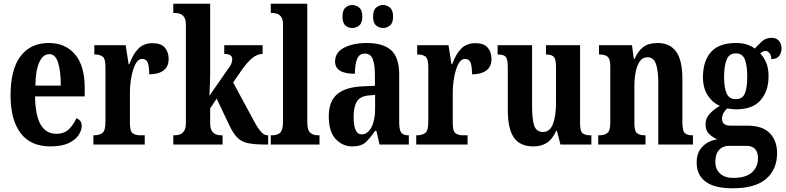

<svg xmlns="http://www.w3.org/2000/svg" viewBox="-20 -780 4239 1036"><path d="M252 10Q145 10 91 -62Q37 -134 37 -265Q37 -406 91 -477Q145 -548 243 -548Q333 -548 385 -486.5Q437 -425 437 -306V-260H169Q171 -155 200 -106.5Q229 -58 284 -58Q326 -58 351.5 -82.5Q377 -107 392 -142Q404 -138 412.5 -128Q421 -118 421 -101Q421 -77 404 -51Q387 -25 349.5 -7.5Q312 10 252 10ZM308 -318Q308 -396 293.5 -442Q279 -488 246 -488Q212 -488 192 -444Q172 -400 171 -318Z M484 0V-50H488Q515 -50 532 -62Q549 -74 549 -122V-418Q549 -463 534 -474.5Q519 -486 492 -486H489V-536H658L674 -434H678Q697 -487 726 -517Q755 -547 804 -547Q849 -547 869.5 -523Q890 -499 890 -462Q890 -420 862 -399.5Q834 -379 785 -379Q785 -421 777.5 -441.5Q770 -462 747 -462Q725 -462 710.5 -433.5Q696 -405 688.5 -362.5Q681 -320 681 -277V-117Q681 -72 696 -61Q711 -50 735 -50H761V0Z M915 0V-50H926Q937 -50 950 -54.5Q963 -59 973 -73Q983 -87 983 -116V-648Q983 -675 973 -688.5Q963 -702 950 -706Q937 -710 926 -710H915V-760H1114V-377Q1114 -360 1113 -335Q1112 -310 1111 -289Q1110 -268 1110 -263L1209 -406Q1226 -427 1229.5 -440.5Q1233 -454 1233 -461Q1233 -489 1190 -489V-536H1397V-489Q1369 -489 1341.5 -467Q1314 -445 1283 -400L1238 -335L1346 -135Q1368 -93 1386 -71.5Q1404 -50 1423 -50H1427V0H1415Q1354 0 1318.5 -7.5Q1283 -15 1260.5 -37.5Q1238 -60 1217 -105L1149 -248L1114 -195V-116Q1114 -87 1123.5 -73Q1133 -59 1146 -54.5Q1159 -50 1170 -50H1181V0Z M1441 0V-50H1451Q1476 -50 1491.5 -64Q1507 -78 1507 -122V-648Q1507 -675 1497.5 -688.5Q1488 -702 1474.5 -706Q1461 -710 1451 -710H1441V-760H1638V-122Q1638 -78 1654 -64Q1670 -50 1695 -50H1704V0Z M1881 10Q1829 10 1791.5 -29.5Q1754 -69 1754 -152Q1754 -233 1799 -271.5Q1844 -310 1936 -314L2003 -317V-374Q2003 -430 1991.5 -460.5Q1980 -491 1948 -491Q1919 -491 1907 -462Q1895 -433 1895 -382Q1788 -382 1788 -448Q1788 -498 1837.5 -523Q1887 -548 1959 -548Q2046 -548 2090 -509.5Q2134 -471 2134 -377V-121Q2134 -79 2145 -64.5Q2156 -50 2183 -50H2186V0H2028L2011 -74H2004Q1976 -33 1952 -11.5Q1928 10 1881 10ZM1931 -55Q1964 -55 1984 -93Q2004 -131 2004 -191V-268L1970 -265Q1923 -261 1905.5 -232Q1888 -203 1888 -147Q1888 -104 1898.5 -79.5Q1909 -55 1931 -55ZM2048 -629Q2026 -629 2009.5 -642.5Q1993 -656 1993 -690Q1993 -725 2009.5 -739Q2026 -753 2048 -753Q2067 -753 2084 -739Q2101 -725 2101 -690Q2101 -656 2084 -642.5Q2067 -629 2048 -629ZM1880 -629Q1860 -629 1844 -642.5Q1828 -656 1828 -690Q1828 -725 1844 -739Q1860 -753 1880 -753Q1901 -753 1918 -739Q1935 -725 1935 -690Q1935 -656 1918 -642.5Q1901 -629 1880 -629Z M2226 0V-50H2230Q2257 -50 2274 -62Q2291 -74 2291 -122V-418Q2291 -463 2276 -474.5Q2261 -486 2234 -486H2231V-536H2400L2416 -434H2420Q2439 -487 2468 -517Q2497 -547 2546 -547Q2591 -547 2611.5 -523Q2632 -499 2632 -462Q2632 -420 2604 -399.5Q2576 -379 2527 -379Q2527 -421 2519.5 -441.5Q2512 -462 2489 -462Q2467 -462 2452.5 -433.5Q2438 -405 2430.5 -362.5Q2423 -320 2423 -277V-117Q2423 -72 2438 -61Q2453 -50 2477 -50H2503V0Z M2858 10Q2786 10 2753 -37.5Q2720 -85 2720 -187V-417Q2720 -460 2709 -473Q2698 -486 2668 -486H2665V-536H2851V-208Q2851 -136 2862.5 -102Q2874 -68 2910 -68Q2947 -68 2963.5 -110.5Q2980 -153 2980 -224V-420Q2980 -465 2966 -475.5Q2952 -486 2929 -486H2926V-536H3110V-114Q3110 -70 3125 -60Q3140 -50 3164 -50H3171V0H3004L2985 -74H2981Q2961 -29 2931 -9.5Q2901 10 2858 10Z M3208 0V-50H3213Q3241 -50 3257 -62Q3273 -74 3273 -119V-421Q3273 -463 3258 -474.5Q3243 -486 3216 -486H3212V-536H3390L3400 -462H3404Q3422 -504 3450.5 -526Q3479 -548 3529 -548Q3594 -548 3628 -502Q3662 -456 3662 -354V-121Q3662 -74 3675 -62Q3688 -50 3715 -50H3719V0H3532V-334Q3532 -398 3519.5 -434.5Q3507 -471 3474 -471Q3447 -471 3431.5 -448Q3416 -425 3409.5 -389Q3403 -353 3403 -312V-116Q3403 -72 3417.5 -61Q3432 -50 3459 -50H3463V0Z M3933 236Q3835 236 3787 200Q3739 164 3739 97Q3739 43 3770.5 11Q3802 -21 3850 -28Q3827 -38 3807 -56.5Q3787 -75 3787 -109Q3787 -141 3808.5 -165Q3830 -189 3864 -209Q3824 -226 3798.5 -266Q3773 -306 3773 -363Q3773 -451 3816.5 -499.5Q3860 -548 3952 -548Q3984 -548 4008 -540.5Q4032 -533 4053 -518Q4070 -537 4091 -556.5Q4112 -576 4143 -576Q4170 -576 4183.5 -559Q4197 -542 4197 -519Q4197 -496 4184.5 -478.5Q4172 -461 4142 -461Q4142 -482 4132 -493.5Q4122 -505 4112 -505Q4102 -505 4095.5 -501Q4089 -497 4082 -492Q4101 -472 4114 -442.5Q4127 -413 4127 -368Q4127 -290 4084.5 -240Q4042 -190 3952 -190Q3942 -190 3927 -191.5Q3912 -193 3904 -195Q3895 -188 3885.5 -173Q3876 -158 3876 -139Q3876 -119 3888.5 -110.5Q3901 -102 3920 -102H4012Q4095 -102 4134 -61Q4173 -20 4173 46Q4173 134 4114 185Q4055 236 3933 236ZM3950 -245Q3987 -245 3999.5 -276.5Q4012 -308 4012 -365Q4012 -424 3999.5 -458Q3987 -492 3950 -492Q3914 -492 3900.5 -457.5Q3887 -423 3887 -364Q3887 -308 3900.5 -276.5Q3914 -245 3950 -245ZM3935 180Q4004 180 4037 150.5Q4070 121 4070 75Q4070 7 4007 7H3910Q3895 7 3878.5 15Q3862 23 3851 41.5Q3840 60 3840 94Q3840 134 3866 157Q3892 180 3935 180Z"/></svg>

Font: Noto Serif Ethiopic ExtraCondensed
Style: Bold
Weight: 700
Width: 2
Designer: Monotype Design Team
Foundry: Monotype Imaging Inc.
Version: Version 2.102; ttfautohint (v1.8.4.7-5d5b)